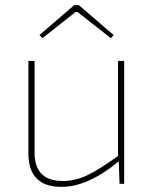

<svg xmlns="http://www.w3.org/2000/svg" viewBox="-20 -718 600 750"><path d="M146 -569 134 -581 270 -698H288L424 -581L413 -569L283 -671H275ZM465 -480V0H447L444 -88Q324 12 220 12Q91 12 91 -119V-480H115V-122Q115 -11 225 -11Q274 -11 322 -34Q370 -57 441 -109V-480Z"/></svg>

Font: Exo 2.0 Thin
Style: Regular
Weight: 250
Designer: Natanael Gama
Version: Version 1.001;PS 001.001;hotconv 1.0.70;makeotf.lib2.5.58329